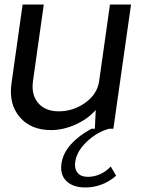

<svg xmlns="http://www.w3.org/2000/svg" viewBox="-20 -570 631 850"><path d="M369.1 212.9Q397.5 212.9 424.1 200.7Q450.7 188.5 470.2 167L494.1 208Q430.7 262.7 349.1 259.8Q298.8 257.3 272.2 229.7Q245.6 202.1 252 154.8Q258.3 108.9 293.5 69.6Q328.6 30.3 384.8 0H399.9L403.8 -83Q368.2 -42.5 313.7 -18.3Q259.3 5.9 206.1 5.9Q116.2 5.9 67.1 -52Q18.1 -109.9 30.8 -200.2L80.1 -549.8H173.8L126 -210.9Q117.7 -150.9 148.9 -114Q180.2 -77.1 240.2 -77.1Q303.7 -77.1 357.2 -115Q410.6 -152.8 418.9 -210.9L466.8 -549.8H560.1L481.9 0H462.9Q410.2 14.2 364.7 56.9Q319.3 99.6 313 147Q308.6 176.3 323.2 194.6Q337.9 212.9 369.1 212.9Z"/></svg>

Font: Oakes Grotesk
Style: Italic
Weight: 400
Italic angle: -8°
Designer: Samuel Oakes
Foundry: Samuel Oakes
Version: Version 1.000;PS 001.000;hotconv 1.0.88;makeotf.lib2.5.64775